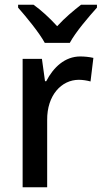

<svg xmlns="http://www.w3.org/2000/svg" viewBox="-20 -786 427 806"><path d="M168 -606H273C297 -651 352 -715 387 -754V-766H320C287 -740 254 -713 220 -676C188 -711 152 -744 121 -766H56V-754C91 -714 144 -650 168 -606ZM317 -549C252 -549 204 -503 174 -445H169L156 -539H75V0H178V-282C177 -386 238 -451 311 -451C327 -451 346 -448 360 -444L372 -543C355 -547 334 -549 317 -549Z"/></svg>

Font: Noto Sans SemiCondensed Medium
Style: Regular
Weight: 500
Width: 4
Designer: Monotype Design Team
Foundry: Monotype Imaging Inc.
Version: Version 2.013